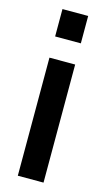

<svg xmlns="http://www.w3.org/2000/svg" viewBox="-112 -739 430 779"><g transform="rotate(15 103.5 -350.0)"><path d="M49 -700H157V-585H49ZM49 -496H157V0H49Z"/></g></svg>

Font: Cabin Condensed SemiBold
Style: Regular
Weight: 600
Width: 3
Designer: Pablo Impallari
Foundry: Pablo Impallari. http://www.impallari.com Igino Marini. http://www.ikern.com
Version: Version 2.200